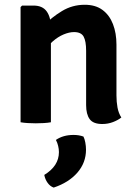

<svg xmlns="http://www.w3.org/2000/svg" viewBox="-20 -526 586 826"><path d="M124.5 -502Q163 -502 181 -476.8Q199 -451.5 199 -408V0Q185.5 2.5 168.2 3.5Q151 4.5 134 4.5Q117.5 4.5 100.2 3.5Q83 2.5 68.5 0V-495.5L75 -502ZM481 -115.5Q481 -88 485.5 -63.5Q490 -39 502 -20.5Q487.5 -9 466 -0.8Q444.5 7.5 420 7.5Q381 7.5 365.8 -13.5Q350.5 -34.5 350.5 -74V-307.5Q350.5 -349 339.8 -368.5Q329 -388 298.5 -388Q278 -388 253.5 -377.8Q229 -367.5 206 -347.2Q183 -327 167 -296V-415Q201.5 -451 246.2 -478.2Q291 -505.5 344.5 -505.5Q391 -505.5 421 -483.2Q451 -461 466 -422.2Q481 -383.5 481 -334ZM339 61.5Q344 71 347 87Q350 103 350 118Q350 174 312.8 216.8Q275.5 259.5 211 281Q195.5 275.5 184.8 260.5Q174 245.5 170.5 226.5Q233.5 188 233.5 128.5Q233.5 115.5 230.2 101.8Q227 88 220.5 76Q251.5 54.5 296.5 54.5Q308 54.5 318.8 56.2Q329.5 58 339 61.5Z"/></svg>

Font: Signika Light SemiBold
Style: Regular
Weight: 600
Version: Version 2.003;gftools[0.9.32]